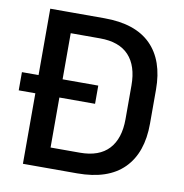

<svg xmlns="http://www.w3.org/2000/svg" viewBox="-74 -709 746 779"><g transform="rotate(10 299.0 -319.5)"><path d="M2.5 -290.5V-365.5H317V-290.5ZM139.5 0V-84.5H291Q370 -84.5 409.8 -127.5Q449.5 -170.5 449.5 -250.5V-389.5Q449.5 -470 409.8 -512.8Q370 -555.5 291 -555.5H139V-639H294.5Q421.5 -639 486 -574.8Q550.5 -510.5 550.5 -390V-250Q550.5 -129.5 486 -64.8Q421.5 0 294.5 0ZM71 0V-639H170V0Z"/></g></svg>

Font: Anek Latin Medium Medium
Style: Regular
Weight: 500
Version: Version 1.003